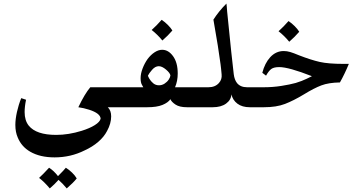

<svg xmlns="http://www.w3.org/2000/svg" viewBox="-20 -601 2031 1076"><path d="M410 399Q391 423 354 455Q332 428 308 407Q287 431 259 455Q228 418 199 396Q223 374 255 339Q281 355 305 386Q340 351 349 339Q367 350 384 366.5Q401 383 410 399Z M704 0H584Q603 18 603 51Q603 91 580 133Q563 166 530.5 194Q498 222 454 242Q376 281 286 281Q204 281 149 249Q101 221 80 171Q66 140 66 99Q66 67 75 26.5Q84 -14 99 -51L126 -42Q118 -4 118 27Q118 74 141 103Q183 155 295 155Q364 155 438 132Q483 118 511.5 100Q540 82 544 64Q542 34 480 14Q449 4 419 0Q454 -74 486 -112H704Z M946 -430Q921 -401 890 -374Q863 -407 830 -433Q858 -458 886 -490Q904 -478 920.5 -461.5Q937 -445 946 -430Z M976 -189Q976 -147 961 -112H1120V0H1028Q986 0 963.5 -15Q941 -30 935 -45Q922 -26 890.5 -13Q859 0 805 0H687Q661 0 646 -16Q631 -32 631 -55Q631 -79 647.5 -95.5Q664 -112 687 -112H783Q783 -113 775.5 -125.5Q768 -138 768 -163Q768 -188 779 -217Q790 -246 807 -270Q825 -294 846.5 -308Q868 -322 889 -322Q924 -322 950 -286Q976 -250 976 -189ZM870 -230Q850 -230 832.5 -210Q815 -190 809 -177Q810 -172 817.5 -159Q825 -146 838.5 -134.5Q852 -123 871 -123Q888 -123 902.5 -132.5Q917 -142 925.5 -155Q934 -168 935 -178Q933 -192 910.5 -211Q888 -230 870 -230Z M1424 0H1380Q1337 0 1310.5 -20Q1284 -40 1277 -72Q1275 -41 1247 -20.5Q1219 0 1172 0H1103Q1079 0 1063 -16.5Q1047 -33 1047 -56Q1047 -79 1063.5 -95.5Q1080 -112 1103 -112H1148Q1186 -112 1207 -136Q1225 -156 1222 -184Q1221 -199 1219 -215.5Q1217 -232 1216 -241Q1205 -327 1176 -491Q1206 -538 1249 -581Q1250 -573 1251 -562Q1252 -551 1253 -536Q1280 -265 1290 -185Q1294 -154 1308 -136Q1327 -112 1365 -112H1424Z M1657 -423Q1632 -394 1601 -367Q1574 -400 1541 -426Q1569 -451 1597 -483Q1615 -471 1631.5 -454.5Q1648 -438 1657 -423Z M1885 -139Q1822 -138 1781 -122.5Q1740 -107 1683 -72Q1625 -37 1577 -18.5Q1529 0 1459 0H1407Q1383 0 1367 -16Q1351 -32 1351 -56Q1351 -80 1367 -96Q1383 -112 1407 -112H1458Q1509 -112 1556.5 -119.5Q1604 -127 1637 -136Q1673 -147 1698.5 -159.5Q1724 -172 1728 -174Q1598 -225 1545 -225Q1515 -225 1500.5 -214.5Q1486 -204 1471 -177L1450 -193Q1464 -247 1494 -280Q1526 -315 1570 -315Q1588 -315 1606.5 -309.5Q1625 -304 1656 -291Q1723 -265 1771.5 -254Q1820 -243 1906 -243H1935Q1912 -187 1885 -139Z"/></svg>

Font: Mirza Medium
Style: Regular
Weight: 500
Designer: Arabic design by Kourosh Beigpour, Latin design by Eduardo Tunni, engineering by Lasse Fister
Version: Version 1.0010g